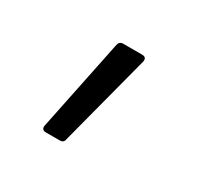

<svg xmlns="http://www.w3.org/2000/svg" viewBox="-68 -233 400 389"><g transform="rotate(30 132.0 -38.0)"><path d="M67 68 111 -146Q113 -155 122 -155H166Q177 -155 175 -144L119 70Q118 79 108 79H76Q65 79 67 68Z"/></g></svg>

Font: Barlow GEO
Style: Regular
Weight: 400
Designer: Jeremy Tribby
Foundry: Tribby Type
Version: Version 1.408